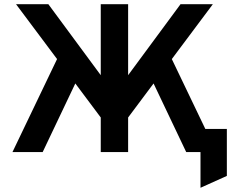

<svg xmlns="http://www.w3.org/2000/svg" viewBox="-20 -720 1128 909"><path d="M929.2 169V0H881.8V-109.6H1054V112.8ZM535.6 -95.6V-295L834.6 -700H987.6ZM39 0 277.4 -497.2 366 -386.8 182 0ZM508 -95.6 56 -700H209L508 -295ZM457 0V-700H586.6V0ZM861.6 0 677.6 -386.8 766.2 -497.2 1004.6 0Z"/></svg>

Font: Overpass
Style: Regular
Weight: 400
Designer: Delve Withrington, Dave Bailey, Thomas Jockin
Foundry: Delve Fonts LLC
Version: Version 4.000